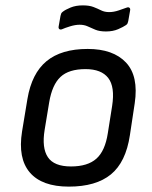

<svg xmlns="http://www.w3.org/2000/svg" viewBox="-20 -682 565 714"><path d="M236 12Q136 12 91 -40.5Q46 -93 62 -193L82 -314Q98 -409 153 -454.5Q208 -500 306 -500Q401 -500 448.5 -449.5Q496 -399 481 -298L463 -179Q448 -79 392.5 -33.5Q337 12 236 12ZM244 -63Q306 -63 338.5 -92Q371 -121 381 -187L397 -288Q408 -359 382.5 -392Q357 -425 298 -425Q236 -425 205 -396Q174 -367 163 -302L146 -199Q135 -132 158 -97.5Q181 -63 244 -63ZM374 -565Q350 -565 334.5 -571.5Q319 -578 306 -584Q293 -590 276 -590Q260 -590 240.5 -584Q221 -578 210 -573Q204 -571 200.5 -574Q197 -577 198 -583L205 -623Q206 -628 207.5 -631.5Q209 -635 213 -638Q223 -646 242.5 -654Q262 -662 288 -662Q312 -662 327.5 -656Q343 -650 356 -643.5Q369 -637 386 -637Q403 -637 422 -643.5Q441 -650 452 -654Q458 -656 461.5 -653Q465 -650 464 -644L457 -604Q456 -599 454.5 -595.5Q453 -592 449 -589Q439 -582 419.5 -573.5Q400 -565 374 -565Z"/></svg>

Font: Sofia Sans Hairline
Style: Italic
Weight: 1
Italic angle: -9°
Designer: Botio Nikoltchev, Ani Petrova
Foundry: lettersoup
Version: Version 4.102